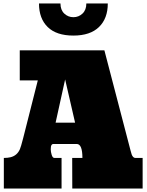

<svg xmlns="http://www.w3.org/2000/svg" viewBox="-20 -1081 842 1101"><path d="M728.5 -218.3Q732.4 -203.1 735.1 -195.3Q737.8 -187.5 743.2 -181.4Q748.5 -175.3 755.9 -175.3H797.9V0H394.5L394 -175.3H452.6Q452.6 -255.4 419.9 -255.4H285.6Q279.3 -255.4 275.9 -250.2Q272.5 -245.1 272 -239.7Q271.5 -234.4 271 -224.1Q271 -210.4 276.4 -192.9Q281.7 -175.3 292 -175.3H333V0H2V-175.3Q23.4 -175.3 40 -179.2Q78.1 -188.5 94.2 -225.6Q99.6 -237.3 112.8 -288.6L196.8 -620.1H93.3V-792.5H578.6ZM410.6 -377.4 353.5 -625.5 298.8 -377.4ZM400.9 -877Q303.7 -877 253.7 -925.8Q203.6 -974.6 203.6 -1061H326.7Q326.7 -1023.9 348.6 -1003.2Q370.6 -982.4 400.9 -982.4Q431.2 -982.4 453.1 -1003.2Q475.1 -1023.9 475.1 -1061H598.1Q598.1 -975.1 547.6 -926Q497.1 -877 400.9 -877Z"/></svg>

Font: Bevan
Style: Regular
Weight: 400
Foundry: vernon adams
Version: Version 1.000